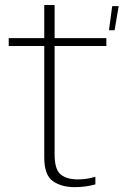

<svg xmlns="http://www.w3.org/2000/svg" viewBox="-20 -745 496 770"><path d="M417 -623.5H439.5L456 -720.5H430ZM279.5 5.5Q323 5.5 362.5 -5.5V-36Q328.5 -25.5 292.5 -25.5Q247.5 -25.5 223.2 -45.5Q199 -65.5 199 -126V-560.5H406.5V-592H199V-725H157.5V-592H15V-560.5H157.5V-113.5Q157.5 -43 191.8 -18.8Q226 5.5 279.5 5.5Z"/></svg>

Font: Anybody UltraCondensed Thin ExtraLight
Style: Regular
Weight: 250
Version: Version 1.111